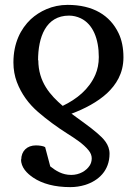

<svg xmlns="http://www.w3.org/2000/svg" viewBox="-20 -513 559 787"><path d="M136 -265C136 -361 168 -449 263 -449C280 -449 296 -445 311 -438C361 -414 385 -354 385 -279C385 -252 380 -228 371 -207C345 -147 295 -107 237 -79C187 -122 137 -176 137 -267ZM66 139C66 174 91 198 116 215C153 240 204 254 268 254C289 254 309 251 329 245C383 228 429 187 429 117C429 79 403 54 380 34C348 6 309 -20 273 -47C327 -67 380 -95 419 -131C455 -165 486 -211 486 -278C486 -317 479 -350 466 -377C431 -450 362 -493 257 -493C194 -493 142 -467 106 -434C65 -395 35 -337 35 -257C35 -228 40 -201 49 -177C68 -127 98 -87 136 -54C173 -22 214 8 255 34C288 55 321 76 343 103C352 114 356 125 356 136C356 147 353 157 348 165C334 187 306 204 272 204C235 204 209 187 186 169L165 90C157 85 140 83 127 83C91 83 67 106 67 142Z"/></svg>

Font: Veleka
Style: Regular
Weight: 400
Designer: Stefan Peev, Context Ltd, 2016; SIL International, 1997-2014.
Foundry: Stefan Peev, Context Ltd, 2016
Version: Version 1.000